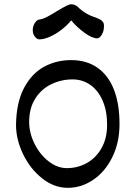

<svg xmlns="http://www.w3.org/2000/svg" viewBox="-20 -882 649 913"><path d="M548.3 -292Q548.3 -204.6 514.4 -135.3Q480.5 -65.9 423.8 -27.3Q367.2 11.2 302.2 11.2Q237.3 11.2 180.4 -33.9Q123.5 -79.1 89.8 -148.9Q56.2 -218.8 56.2 -288.1Q57.6 -394.5 94.2 -463.6Q130.9 -532.7 189.5 -564.5Q248 -596.2 317.9 -596.2Q392.1 -596.2 443.8 -559.8Q495.6 -523.4 522 -455.3Q548.3 -387.2 548.3 -292ZM489.3 -289.1Q489.3 -354 468.3 -402.8Q447.3 -451.7 409.9 -478Q372.6 -504.4 325.2 -504.4Q271.5 -504.4 224.1 -481.7Q176.8 -459 147.7 -413.3Q118.7 -367.7 118.7 -302.2Q118.7 -250 144 -198.7Q169.4 -147.5 210.9 -115Q252.4 -82.5 297.9 -82.5Q348.6 -82.5 392.3 -106.4Q436 -130.4 462.6 -177.2Q489.3 -224.1 489.3 -289.1ZM167 -694.8Q155.8 -694.8 145.8 -707.8Q135.7 -720.7 135.7 -737.8Q135.7 -757.3 145.5 -772.5Q155.3 -787.6 167 -789.1Q184.1 -791.5 203.9 -801.8Q223.6 -812 253.4 -830.6Q280.3 -846.7 295.2 -854.2Q310.1 -861.8 319.8 -861.8Q335.9 -860.8 348.6 -850.6Q385.3 -813.5 436.5 -798.3Q450.2 -792.5 457.3 -788.6Q464.4 -784.7 469.5 -777.6Q474.6 -770.5 474.6 -759.8Q474.6 -742.2 469.5 -728.5Q464.4 -714.8 456.8 -707.3Q449.2 -699.7 441.9 -699.7Q418 -699.7 381.3 -726.6Q344.7 -753.4 318.4 -785.2Q297.9 -759.8 270.8 -739.3Q243.7 -718.8 216.1 -706.8Q188.5 -694.8 167 -694.8Z"/></svg>

Font: Dekko
Style: Regular
Weight: 400
Designer: Multiple
Foundry: Sorkin Type
Version: Version 2.001